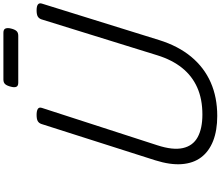

<svg xmlns="http://www.w3.org/2000/svg" viewBox="-102 -1142 1264 1099"><g transform="rotate(-90 529.5 -593.0)"><path d="M415 19Q332 19 272 -4.5Q212 -28 178 -73Q144 -118 139 -184Q134 -250 161 -336L369 -988Q374 -1002 385.5 -1008.5Q397 -1015 421 -1015Q444 -1015 455 -1008Q466 -1001 461 -985L247 -324Q218 -235 231 -177.5Q244 -120 293.5 -93Q343 -66 423 -66Q511 -66 577.5 -95.5Q644 -125 690 -182.5Q736 -240 762 -324L968 -988Q973 -1002 984.5 -1008.5Q996 -1015 1019 -1015Q1067 -1015 1058 -985L849 -313Q815 -204 753.5 -130Q692 -56 607 -18.5Q522 19 415 19ZM605 -1120Q586 -1120 581.5 -1131.5Q577 -1143 582 -1161Q587 -1183 596 -1194Q605 -1205 623 -1205H891Q911 -1205 915.5 -1192.5Q920 -1180 915 -1161Q910 -1140 901 -1130Q892 -1120 874 -1120Z"/></g></svg>

Font: Playwrite MX
Style: Regular
Weight: 400
Designer: Veronika Burian, José Scaglione
Foundry: TypeTogether
Version: Version 1.002